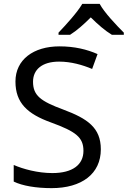

<svg xmlns="http://www.w3.org/2000/svg" viewBox="-20 -964 661 994"><path d="M283 -784H343C378 -806 414 -838 450 -874C486 -838 524 -805 559 -784H621V-795C583 -833 520 -899 496 -944H406C380 -899 320 -834 283 -795ZM247 10C403 10 502 -64 502 -191C502 -303 433 -350 307 -397C191 -440 151 -469 151 -541C151 -603 197 -645 286 -645C348 -645 407 -628 457 -607L485 -684C431 -708 366 -724 288 -724C153 -724 60 -655 60 -542C60 -431 122 -374 244 -330C373 -283 412 -253 412 -183C412 -112 357 -68 251 -68C175 -68 99 -89 51 -110V-24C96 -2 167 10 247 10Z"/></svg>

Font: Noto Sans Math
Style: Regular
Weight: 400
Designer: Monotype Design Team, Delve Withrington, Jeff Kellem
Foundry: Monotype Imaging Inc., Delve Fonts LLC
Version: Version 3.000